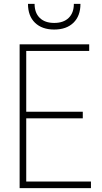

<svg xmlns="http://www.w3.org/2000/svg" viewBox="-20 -968 527 988"><path d="M81 -740H439V-706H115V-393H406V-359H115V-34H448V0H81ZM259 -816Q196 -816 160 -851Q124 -886 124 -948H158Q158 -902 184.5 -876Q211 -850 259 -850Q307 -850 333.5 -876Q360 -902 360 -948H394Q394 -886 358 -851Q322 -816 259 -816Z"/></svg>

Font: Encode Sans Compressed
Style: Thin
Weight: 100
Designer: Pablo Impallari, Andres Torresi
Foundry: Pablo Impallari, Andres Torresi
Version: Version 1.000; ttfautohint (v1.00) -l 8 -r 50 -G 200 -x 14 -